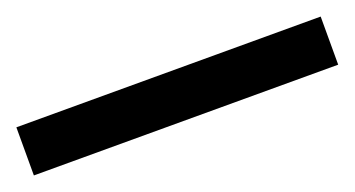

<svg xmlns="http://www.w3.org/2000/svg" viewBox="-27 -950 554 300"><g transform="rotate(-20 250.0 -800.0)"><path d="M-3 -840V-760H503V-840Z"/></g></svg>

Font: OpenSansMMV
Style: Semibold
Weight: 600
Designer: Steve Matteson
Foundry: Ascender Corporation
Version: Version 6.000